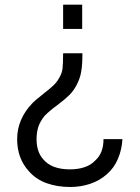

<svg xmlns="http://www.w3.org/2000/svg" viewBox="-20 -582 586 806"><path d="M325 -460.5H245V-562.5H325ZM113.5 -146Q119 -152.5 131.2 -163Q143.5 -173.5 162.5 -188.5Q188.5 -208.5 203.8 -223Q219 -237.5 228 -254Q234.5 -265 238 -275Q241.5 -285 242.5 -294Q243.5 -303.5 244.2 -319.5Q245 -335.5 245 -358.5H326Q326 -310 321 -282Q316.5 -253 301 -224Q287.5 -199 270.5 -182.5Q262 -174 250 -164Q238 -154 223 -142.5Q188.5 -117.5 167.5 -96Q149 -73.5 141.2 -50.2Q133.5 -27 133.5 2Q133.5 55 160.5 85.5Q195.5 129 274 129Q307.5 129 335 119.8Q362.5 110.5 380 91.5Q414.5 61 414.5 2H494Q491.5 46 475.2 84.5Q459 123 429 149Q399 176 359 189.5Q319 203 275 203Q220.5 203 175.8 187Q131 171 101 136.5Q52 83 52 2Q52 -40.5 68.2 -78.2Q84.5 -116 113.5 -146Z"/></svg>

Font: Russisch Sans
Style: Regular
Weight: 400
Designer: Michael Sharanda (font) & Cristiano Sobral (main changes)
Foundry: Michael Sharanda
Version: Version 2.00;October 25, 2020;FontCreator 13.0.0.2681 64-bit